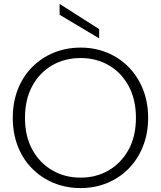

<svg xmlns="http://www.w3.org/2000/svg" viewBox="-20 -949 817 976"><path d="M283 -929 484 -801V-754L283 -874ZM390 7Q316 7 253 -19Q190 -45 143 -92.5Q96 -140 70.5 -205.5Q45 -271 45 -350Q45 -429 70.5 -494.5Q96 -560 143 -607.5Q190 -655 253 -681Q316 -707 390 -707Q463 -707 525.5 -681Q588 -655 634.5 -607.5Q681 -560 707 -494.5Q733 -429 733 -350Q733 -271 707 -205.5Q681 -140 634.5 -92.5Q588 -45 525.5 -19Q463 7 390 7ZM390 -46Q469 -46 532.5 -83Q596 -120 633.5 -188Q671 -256 671 -350Q671 -444 633.5 -512.5Q596 -581 532.5 -617.5Q469 -654 390 -654Q310 -654 246 -617.5Q182 -581 144.5 -512.5Q107 -444 107 -350Q107 -256 144.5 -188Q182 -120 246 -83Q310 -46 390 -46Z"/></svg>

Font: Albert Sans Light
Style: Regular
Weight: 300
Designer: Andreas Rasmussen
Foundry: a.Foundry
Version: Version 1.025